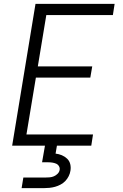

<svg xmlns="http://www.w3.org/2000/svg" viewBox="-20 -755 640 995"><path d="M43 0 164 -735H574L565 -677H220L176 -411H458L448 -353H166L117 -58H462L453 0ZM92 220 101 165H216Q227 165 238 164Q249 163 259.5 158.5Q270 154 278.5 145.5Q287 137 289 126Q291 115 285.5 106Q280 97 270.5 93Q261 89 250.5 87.5Q240 86 229 86H198L213 0H275L268 41Q285 43 300.5 49.5Q316 56 328 67.5Q340 79 344 95.5Q348 112 345 130Q343 144 336 158Q329 172 318.5 183Q308 194 294 201.5Q280 209 265.5 213Q251 217 236 218.5Q221 220 207 220Z"/></svg>

Font: Iosevka Light Extended
Style: Italic
Weight: 300
Width: 7
Italic angle: -9°
Monospace: yes
Designer: Belleve Invis
Foundry: Belleve Invis
Version: Version 32.5.0; ttfautohint (v1.8.4)